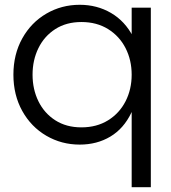

<svg xmlns="http://www.w3.org/2000/svg" viewBox="-20 -592 715 802"><path d="M313 -572Q237 -572 173.5 -535Q110 -498 73 -431.5Q36 -365 36 -280Q36 -195 73 -128.5Q110 -62 173.5 -25Q237 12 313 12Q385 12 441 -21.5Q497 -55 528.5 -121Q560 -187 560 -280H570Q570 -373 536 -438.5Q502 -504 443.5 -538Q385 -572 313 -572ZM320 -60Q257 -60 211 -89.5Q165 -119 140.5 -169Q116 -219 116 -280Q116 -341 140.5 -391Q165 -441 211 -470.5Q257 -500 320 -500Q384 -500 431.5 -470.5Q479 -441 504.5 -391Q530 -341 530 -280Q530 -219 504.5 -169Q479 -119 431.5 -89.5Q384 -60 320 -60ZM610 -560H530V-400L550 -280L530 -183V190H610Z"/></svg>

Font: TASA Explorer VF
Style: Regular
Weight: 400
Designer: Weizhong Zhang
Foundry: Local Remote
Version: Version 1.000;Glyphs 3.2 (3192)